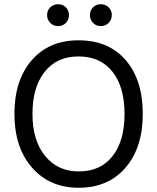

<svg xmlns="http://www.w3.org/2000/svg" viewBox="-20 -877 740 905"><path d="M653 -340Q653 -181 571.5 -86.5Q490 8 351 8Q214 8 131 -87Q48 -182 48 -340Q48 -499 129.5 -593Q211 -687 350 -687Q492 -687 572.5 -593.5Q653 -500 653 -340ZM133 -340Q133 -215 192.5 -142Q252 -69 351 -69Q454 -69 510.5 -141Q567 -213 567 -340Q567 -467 510 -539Q453 -611 350 -611Q248 -611 190.5 -538.5Q133 -466 133 -340ZM492 -842.5Q507 -828 507 -806Q507 -784 492 -769Q477 -754 455 -754Q433 -754 418.5 -769Q404 -784 404 -806Q404 -828 418.5 -842.5Q433 -857 455 -857Q477 -857 492 -842.5ZM290.5 -842.5Q305 -828 305 -806Q305 -784 290.5 -769Q276 -754 254 -754Q232 -754 217 -769Q202 -784 202 -806Q202 -828 217 -842.5Q232 -857 254 -857Q276 -857 290.5 -842.5Z"/></svg>

Font: Hind Madurai
Style: Regular
Weight: 400
Designer: Jyotish Sonowal
Foundry: Indian Type Foundry
Version: Version 1.001;PS 1.0;hotconv 1.0.86;makeotf.lib2.5.63406; tt